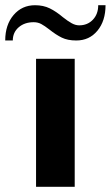

<svg xmlns="http://www.w3.org/2000/svg" viewBox="-48 -715 424 735"><path d="M90 -490H238V0H90ZM86 -695Q118 -695 142.5 -683Q167 -671 193 -649Q212 -634 226.5 -626Q241 -618 255 -618Q287 -618 307.5 -639.5Q328 -661 328 -695H356Q356 -635 325 -597.5Q294 -560 244 -560Q211 -560 188.5 -571Q166 -582 141 -602Q123 -616 110 -623Q97 -630 81 -630Q46 -630 23.5 -610.5Q1 -591 1 -560H-28Q-28 -620 4 -657.5Q36 -695 86 -695Z"/></svg>

Font: Fahkwang
Style: Bold
Weight: 700
Designer: Suppakit Chalermlarp | Katatrad Co.,Ltd.
Foundry: Cadson Demak Co.,Ltd.
Version: Version 1.000; ttfautohint (v1.6)